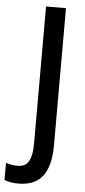

<svg xmlns="http://www.w3.org/2000/svg" viewBox="-120 -747 433 979"><g transform="rotate(5 96.5 -258.0)"><path d="M13 198C116 198 177 140 177 -13V-714H75V-14C75 78 49 108 2 108C-21 108 -41 104 -59 98V186C-39 194 -15 198 13 198Z"/></g></svg>

Font: Noto Sans Thai Cond Med
Style: Regular
Weight: 500
Width: 3
Designer: Monotype Design Team
Foundry: Monotype Imaging Inc.
Version: Version 2.002